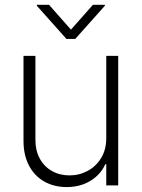

<svg xmlns="http://www.w3.org/2000/svg" viewBox="-20 -759 580 786"><path d="M415 -530.3H463.9V0H415V-86.9H411.1Q392.1 -44.4 350.3 -18.8Q308.6 6.8 252.9 6.8Q201.2 6.8 161.1 -15.9Q121.1 -38.6 98.6 -81.3Q76.2 -124 76.2 -182.6V-530.3H125V-185.5Q125 -142.6 142.8 -109.9Q160.6 -77.1 192.4 -59.1Q224.1 -41 264.6 -41Q304.7 -41 339.1 -59.6Q373.5 -78.1 394.3 -112.5Q415 -147 415 -193.4ZM270.5 -637.7 360.4 -739.3H409.2V-735.4L288.1 -599.6H252L130.9 -735.4V-739.3H180.7Z"/></svg>

Font: Pretendard Std ExtraLight
Style: Regular
Weight: 200
Designer: Base glyphs from Inter by Rasmus Andersson; Hangeul glyphs from Noto Sans CJK(Source Han Sans) by Jang Soo-young and Kan
Foundry: Kil Hyung-jin
Version: Version 1.309